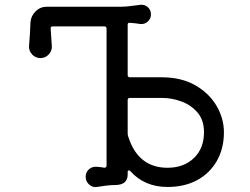

<svg xmlns="http://www.w3.org/2000/svg" viewBox="-20 -756 1040 800"><path d="M512 -443Q512 -434 521 -434H653Q736 -434 794 -400.5Q852 -367 882.5 -314.5Q913 -262 913 -205Q913 -137 883.5 -85.5Q854 -34 801.5 -5.5Q749 23 678 23Q582 23 523 -43Q520 -46 517 -46Q512 -46 512 -39V-29Q512 15 459 15Q441 15 421.5 17.5Q402 20 384 23Q366 26 351.5 13Q337 0 337 -19Q337 -39 351 -51Q365 -63 384 -61Q392 -60 399.5 -59.5Q407 -59 414 -57Q424 -57 424 -66V-637Q424 -646 415 -646H199Q191 -646 191 -637L196 -564Q197 -544 183 -529Q169 -514 148 -514Q128 -514 114 -529Q100 -544 101 -564Q103 -586 104.5 -611.5Q106 -637 107 -663Q109 -690 128.5 -709Q148 -728 175 -728H485Q504 -728 525 -731Q546 -734 565 -736Q582 -738 595.5 -726.5Q609 -715 609 -696Q609 -678 595.5 -666Q582 -654 565 -656Q555 -658 543.5 -659Q532 -660 521 -661H519Q512 -661 512 -653ZM678 -57Q746 -57 788 -97.5Q830 -138 830 -205Q830 -255 803.5 -286.5Q777 -318 736.5 -333Q696 -348 655 -348H521Q512 -348 512 -339V-200Q512 -197 512.5 -194Q513 -191 514 -188Q555 -57 678 -57Z"/></svg>

Font: Kiwi Maru Medium
Style: Regular
Weight: 500
Designer: Hiroki-Chan
Version: Version 1.100